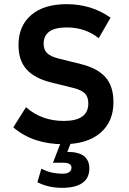

<svg xmlns="http://www.w3.org/2000/svg" viewBox="-20 -682 620 924"><path d="M284 12Q214 12 154 -7.5Q94 -27 44 -69L105 -166Q144 -132 189.5 -116Q235 -100 287 -100Q405 -100 405 -184Q405 -216 388.5 -232.5Q372 -249 332 -259L227 -285Q146 -305 107.5 -348.5Q69 -392 69 -465Q69 -557 130 -609.5Q191 -662 301 -662Q420 -662 512 -597L455 -498Q391 -550 301 -550Q190 -550 190 -471Q190 -443 206.5 -426.5Q223 -410 263 -400L368 -374Q449 -354 487.5 -310.5Q526 -267 526 -190Q526 -96 462.5 -42Q399 12 284 12ZM279 222Q213 222 160 195L179 130Q208 144 232 149Q256 154 280 154Q303 154 313.5 146Q324 138 324 125Q324 101 284 101H235L274 0H323L304 49H305Q410 49 410 129Q410 175 376.5 198.5Q343 222 279 222Z"/></svg>

Font: Sometype Mono
Style: Bold
Weight: 700
Monospace: yes
Designer: Ryoichi Tsunekawa
Foundry: Dharma Type
Version: Version 1.000; ttfautohint (v1.8.3)